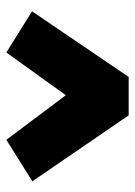

<svg xmlns="http://www.w3.org/2000/svg" viewBox="72 -828 435 620"><g transform="rotate(90 290.0 -517.5)"><path d="M149 -320 16 -403 228 -715H352L565 -404L431 -320L287 -512Z"/></g></svg>

Font: Literata 18pt Black
Style: Regular
Weight: 900
Designer: Latin by Veronika Burian and Jose Scaglione. Greek by Irene Vlachou. Cyrillic by Vera Evstafieva.
Foundry: TypeTogether
Version: Version 3.103;gftools[0.9.29]